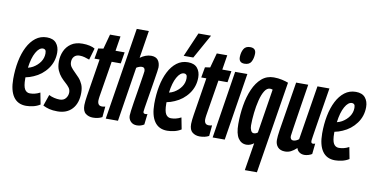

<svg xmlns="http://www.w3.org/2000/svg" viewBox="-89 -1047 2973 1516"><g transform="rotate(10 1398.0 -289.5)"><path d="M261 -20Q236 -4 206 3Q176 10 149 10Q82 10 47.5 -39.5Q13 -89 13 -182Q13 -257 26 -323.5Q39 -390 65 -441Q91 -492 129.5 -521.5Q168 -551 219 -551Q270 -551 294.5 -521.5Q319 -492 319 -446Q319 -373 277 -316Q235 -259 169 -231Q138 -217 106 -211Q106 -206 106 -200Q106 -140 120.5 -116Q135 -92 162 -92Q180 -92 200 -96.5Q220 -101 243 -113ZM204 -459Q173 -459 147.5 -413.5Q122 -368 112 -289Q133 -294 151 -304Q187 -325 208 -356Q229 -387 229 -424Q229 -444 222 -451.5Q215 -459 204 -459Z M284 -16 315 -106Q334 -96 357.5 -90.5Q381 -85 402 -85Q434 -85 450.5 -106Q467 -127 467 -153Q467 -175 454.5 -191.5Q442 -208 423.5 -224Q405 -240 387 -260.5Q369 -281 356.5 -309.5Q344 -338 344 -380Q344 -424 361 -463Q378 -502 413.5 -526.5Q449 -551 505 -551Q536 -551 562.5 -545Q589 -539 604 -529L577 -436Q559 -443 538.5 -448.5Q518 -454 499 -454Q470 -454 454.5 -437Q439 -420 439 -393Q439 -370 451.5 -353Q464 -336 482 -319Q500 -302 518.5 -281.5Q537 -261 549 -233.5Q561 -206 561 -167Q561 -84 518.5 -37Q476 10 400 10Q362 10 334.5 3Q307 -4 284 -16Z M767 -93 759 -7Q727 10 685 10Q651 10 626.5 -9Q602 -28 602 -76Q602 -90 604.5 -111Q607 -132 610 -151L658 -451H617L632 -535L673 -541L705 -659H789L770 -541H843L828 -450H755L708 -162Q707 -153 706 -145.5Q705 -138 705 -131Q705 -111 713.5 -100Q722 -89 742 -89Q752 -89 767 -93Z M1071 -106Q1071 -90 1089 -90Q1092 -90 1096 -90.5Q1100 -91 1105 -93L1095 -7Q1068 10 1037 10Q1006 10 987.5 -9.5Q969 -29 969 -57Q969 -67 972.5 -95.5Q976 -124 982.5 -164Q989 -204 996 -247Q1003 -290 1009 -328Q1015 -366 1019 -392Q1023 -418 1023 -422Q1023 -435 1017.5 -443.5Q1012 -452 996 -452Q988 -452 976 -448Q964 -444 954 -437L885 0H787L905 -740H1002L967 -519Q1011 -551 1055 -551Q1092 -551 1109.5 -529Q1127 -507 1127 -470Q1127 -463 1123 -435.5Q1119 -408 1112.5 -368Q1106 -328 1099 -284.5Q1092 -241 1085.5 -202.5Q1079 -164 1075 -137.5Q1071 -111 1071 -106Z M1392 -20Q1367 -4 1337 3Q1307 10 1280 10Q1213 10 1178.5 -39.5Q1144 -89 1144 -182Q1144 -257 1157 -323.5Q1170 -390 1196 -441Q1222 -492 1260.5 -521.5Q1299 -551 1350 -551Q1401 -551 1425.5 -521.5Q1450 -492 1450 -446Q1450 -373 1408 -316Q1366 -259 1300 -231Q1269 -217 1237 -211Q1237 -206 1237 -200Q1237 -140 1251.5 -116Q1266 -92 1293 -92Q1311 -92 1331 -96.5Q1351 -101 1374 -113ZM1335 -459Q1304 -459 1278.5 -413.5Q1253 -368 1243 -289Q1264 -294 1282 -304Q1318 -325 1339 -356Q1360 -387 1360 -424Q1360 -444 1353 -451.5Q1346 -459 1335 -459ZM1307 -595 1391 -789H1492L1384 -595Z M1623 -93 1615 -7Q1583 10 1541 10Q1507 10 1482.5 -9Q1458 -28 1458 -76Q1458 -90 1460.5 -111Q1463 -132 1466 -151L1514 -451H1473L1488 -535L1529 -541L1561 -659H1645L1626 -541H1699L1684 -450H1611L1564 -162Q1563 -153 1562 -145.5Q1561 -138 1561 -131Q1561 -111 1569.5 -100Q1578 -89 1598 -89Q1608 -89 1623 -93Z M1813 -754Q1860 -754 1859 -708Q1858 -671 1843.5 -644Q1829 -617 1790 -617Q1744 -617 1745 -664Q1746 -701 1761 -727.5Q1776 -754 1813 -754ZM1644 0 1729 -541H1827L1741 0Z M2155 -529 2036 210H1939L1975 -12Q1964 -3 1948.5 3.5Q1933 10 1916 10Q1874 10 1849.5 -26.5Q1825 -63 1825 -140Q1825 -216 1837 -289Q1849 -362 1875 -421.5Q1901 -481 1941.5 -516Q1982 -551 2038 -551Q2073 -551 2104 -544Q2135 -537 2155 -529ZM2045 -454Q2033 -458 2024 -458Q1999 -458 1980.5 -428Q1962 -398 1950 -350Q1938 -302 1932 -248Q1926 -194 1926 -146Q1926 -125 1934 -107Q1942 -89 1958 -89Q1975 -89 1989 -101Z M2225 10Q2187 10 2167 -12Q2147 -34 2147 -69Q2147 -96 2155 -150Q2163 -204 2179 -298.5Q2195 -393 2218 -541H2315Q2299 -440 2288 -370.5Q2277 -301 2270 -254.5Q2263 -208 2258 -176.5Q2253 -145 2250 -119Q2249 -105 2255.5 -96Q2262 -87 2275 -87Q2296 -87 2319 -105L2389 -541H2485Q2465 -417 2452 -337.5Q2439 -258 2432 -212Q2425 -166 2421.5 -144.5Q2418 -123 2417.5 -116.5Q2417 -110 2417 -107Q2417 -89 2432 -89Q2440 -89 2450 -93L2441 -8Q2429 0 2412 5Q2395 10 2381 10Q2357 10 2340 -2Q2323 -14 2318 -34Q2293 -11 2271.5 -0.5Q2250 10 2225 10Z M2738 -20Q2713 -4 2683 3Q2653 10 2626 10Q2559 10 2524.5 -39.5Q2490 -89 2490 -182Q2490 -257 2503 -323.5Q2516 -390 2542 -441Q2568 -492 2606.5 -521.5Q2645 -551 2696 -551Q2747 -551 2771.5 -521.5Q2796 -492 2796 -446Q2796 -373 2754 -316Q2712 -259 2646 -231Q2615 -217 2583 -211Q2583 -206 2583 -200Q2583 -140 2597.5 -116Q2612 -92 2639 -92Q2657 -92 2677 -96.5Q2697 -101 2720 -113ZM2681 -459Q2650 -459 2624.5 -413.5Q2599 -368 2589 -289Q2610 -294 2628 -304Q2664 -325 2685 -356Q2706 -387 2706 -424Q2706 -444 2699 -451.5Q2692 -459 2681 -459Z"/></g></svg>

Font: Georama Extra Condensed SemiBold
Style: Italic
Weight: 600
Width: 2
Italic angle: -9°
Designer: Jean-Baptiste Levee
Foundry: Production Type
Version: Version 1.000